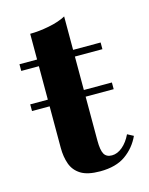

<svg xmlns="http://www.w3.org/2000/svg" viewBox="-95 -652 559 721"><g transform="rotate(-15 184.0 -291.5)"><path d="M16 -278V-304H333.5V-278ZM205 7Q156.5 7 130.5 -9.2Q104.5 -25.5 94.5 -53.5Q84.5 -81.5 84.5 -116.5V-560Q118.5 -560 158.2 -567.8Q198 -575.5 224.5 -590V-107.5Q224.5 -70 233.2 -54.8Q242 -39.5 263.5 -39.5Q284.5 -39.5 304.5 -56.2Q324.5 -73 338 -101.5L361.5 -89Q342 -46.5 304.5 -19.8Q267 7 205 7ZM16 -434V-460H331.5V-434Z"/></g></svg>

Font: Bodoni Moda 9pt
Style: Bold
Weight: 700
Designer: Owen Earl
Foundry: indestructible type
Version: Version 2.005